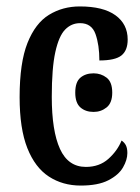

<svg xmlns="http://www.w3.org/2000/svg" viewBox="-20 -567 434 597"><path d="M231 10Q175 10 132 -18Q89 -46 65 -106.5Q41 -167 41 -265Q41 -372 65.5 -433.5Q90 -495 132.5 -521Q175 -547 228 -547Q301 -547 339 -519.5Q377 -492 377 -444Q377 -410 357.5 -394.5Q338 -379 289 -379Q289 -427 277 -461Q265 -495 229 -495Q202 -495 182.5 -475Q163 -455 152 -405Q141 -355 141 -266Q141 -160 166.5 -104Q192 -48 247 -48Q289 -48 317 -73Q345 -98 358 -130Q367 -124 371.5 -115Q376 -106 376 -91Q376 -70 362.5 -46.5Q349 -23 317 -6.5Q285 10 231 10ZM271 -219Q246 -219 230 -233Q214 -247 214 -279Q214 -312 230 -325.5Q246 -339 271 -339Q294 -339 311.5 -325.5Q329 -312 329 -279Q329 -247 311.5 -233Q294 -219 271 -219Z"/></svg>

Font: Noto Serif ExtraCondensed Medium
Style: Regular
Weight: 500
Width: 2
Designer: Monotype Design Team
Foundry: Monotype Imaging Inc.
Version: Version 2.015